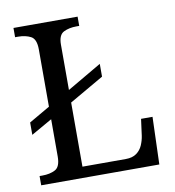

<svg xmlns="http://www.w3.org/2000/svg" viewBox="-80 -786 784 858"><g transform="rotate(-10 311.5 -357.0)"><path d="M38 0V-42H51Q85 -42 109 -54.5Q133 -67 133 -114V-283L38 -229V-285L133 -340V-600Q133 -647 109 -659.5Q85 -672 51 -672H38V-714H329V-672H316Q283 -672 258.5 -660Q234 -648 234 -604V-398L390 -489V-431L234 -341V-50H431Q461 -50 479.5 -63.5Q498 -77 507 -98Q516 -119 519 -140L529 -215H581L574 0Z"/></g></svg>

Font: Noto Serif Dogra
Style: Regular
Weight: 400
Designer: Ek Type
Foundry: Ek Type
Version: Version 1.005